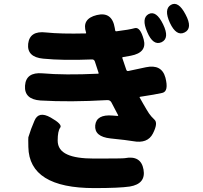

<svg xmlns="http://www.w3.org/2000/svg" viewBox="-20 -886 1040 982"><path d="M462 76Q129 76 125 -134Q124 -180 125 -184Q138 -227 156 -268Q177 -320 239 -285Q301 -250 288 -233Q275 -216 275 -167Q275 -118 324 -96Q369 -75 462 -75Q608 -75 618 -77Q701 -93 714 -19Q727 54 644 68Q590 76 462 76ZM762 -203Q735 -150 660 -164Q633 -169 545 -178Q462 -187 467 -245Q473 -302 556 -295L581 -293Q586 -293 584 -297L550 -362Q543 -375 528 -374Q338 -363 187 -372Q103 -378 108 -448Q113 -518 197 -511Q309 -501 481 -509Q486 -509 484 -514L465 -572Q461 -583 449 -582Q303 -576 201 -586Q117 -594 124 -662Q132 -730 215 -720Q291 -712 417 -715Q422 -715 420 -720Q397 -790 475 -809Q553 -828 567 -743L569 -731Q570 -725 576 -726Q641 -734 669 -742Q697 -750 715 -684Q733 -617 649 -601L609 -594Q604 -593 606 -588L626 -529Q629 -521 637 -523L726 -542Q807 -559 826 -489Q844 -419 810.5 -411Q777 -403 697 -391Q692 -390 695 -386L712 -356Q732 -321 742 -306Q752 -291 770.5 -273.5Q789 -256 762 -203ZM806 -670Q763 -651 733 -722Q702 -793 740 -814Q779 -834 814 -762Q849 -690 806 -670ZM924 -720Q882 -699 849 -769Q817 -839 854 -861Q892 -883 929 -812Q967 -741 924 -720Z"/></svg>

Font: Resource Han Rounded KR Heavy
Style: Regular
Weight: 900
Designer: Cyano Hao (round all glyphs); Ryoko NISHIZUKA 西塚涼子 (kana, bopomofo & ideographs); Paul D. Hunt (Latin, Greek & Cyrillic)
Foundry: Cyano Hao
Version: 0.990